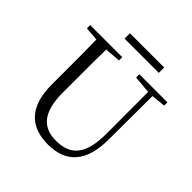

<svg xmlns="http://www.w3.org/2000/svg" viewBox="-226 -1053 1249 1249"><g transform="rotate(45 398.5 -428.5)"><path d="M266 -823.8H581V-873.3H266ZM401.2 16.1C566.6 16.1 656.5 -81.6 657.1 -285.6L658.7 -728H619.4L620.2 -305.7C620.6 -114.5 556 -38.3 420.2 -38.3C302.1 -38.3 230.2 -105.3 230.2 -291.5V-391C230.2 -505.8 230.2 -617.4 232.2 -728H140C142.4 -616.4 142.4 -503.8 142.4 -391V-276.5C142.4 -65.7 245.8 16.1 401.2 16.1ZM45.5 -698 179.8 -686.9H201.1L340.7 -698V-728H45.5ZM498.2 -698 626.2 -686.7H647.1L756.2 -698V-728H498.2Z"/></g></svg>

Font: Source Han Serif TW VF
Style: Regular
Weight: 250
Designer: Ryoko NISHIZUKA 西塚涼子 (kana & ideographs); Frank Grießhammer (Latin, Greek & Cyrillic); Wenlong ZHANG 张文龙 (bopomofo); San
Foundry: Adobe
Version: Version 2.002;hotconv 1.1.0;makeotfexe 2.6.0